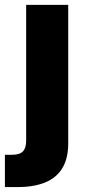

<svg xmlns="http://www.w3.org/2000/svg" viewBox="-54 -549 346 773"><path d="M51.3 -529.3H220.7V27.8Q220.7 88.9 197 127.9Q173.3 167 127.9 185.5Q82.5 204.1 17.6 204.1H-34.2V74.2H-5.9Q25.4 74.2 38.3 60.5Q51.3 46.9 51.3 17.1Z"/></svg>

Font: Inter 24pt ExtraBold
Style: Regular
Weight: 800
Designer: Rasmus Andersson
Foundry: rsms
Version: Version 4.001;git-66647c0bb